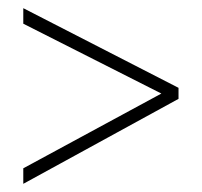

<svg xmlns="http://www.w3.org/2000/svg" viewBox="-20 -591 495 470"><path d="M37 -179 375 -362 37 -533V-571L417 -376V-349L37 -141Z"/></svg>

Font: Noto Sans Khmer Condensed ExtraLight
Style: Regular
Weight: 200
Width: 3
Designer: Danh Hong and the Monotype Design Team
Foundry: Monotype Imaging Inc.
Version: Version 2.004; ttfautohint (v1.8.4.7-5d5b)